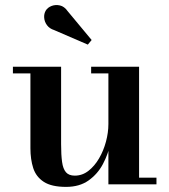

<svg xmlns="http://www.w3.org/2000/svg" viewBox="-20 -721 662 751"><path d="M238.5 10Q181.5 10 151.2 -9.8Q121 -29.5 110 -63.5Q99 -97.5 99 -141V-434H30.5V-460H219V-157Q219 -115 222.8 -87.8Q226.5 -60.5 238 -47.2Q249.5 -34 272.5 -34Q302 -34 326 -52.8Q350 -71.5 367.5 -101.5Q385 -131.5 394.5 -167Q404 -202.5 404 -236L421 -237Q421 -203 412 -160.5Q403 -118 382.5 -79.2Q362 -40.5 326.5 -15.2Q291 10 238.5 10ZM404 0V-434H336.5V-460H524V-26H592V0ZM323.5 -546.5 191.5 -603.5Q174 -609 164 -622.2Q154 -635.5 152.8 -651.5Q151.5 -667.5 159.5 -680.5Q167 -692 182 -697.8Q197 -703.5 214.2 -699.8Q231.5 -696 244.5 -677.5L338.5 -564.5Z"/></svg>

Font: Bodoni Moda 9pt SemiBold
Style: Regular
Weight: 600
Designer: Owen Earl
Foundry: indestructible type
Version: Version 2.005